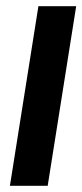

<svg xmlns="http://www.w3.org/2000/svg" viewBox="-20 -600 266 620"><path d="M12 0H134L226 -580H104Z"/></svg>

Font: Charger Pro
Style: UltraExtObl
Weight: 900
Designer: Jasper
Foundry: Cannot Into Space Fonts
Version: Version 1.09